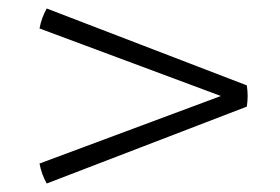

<svg xmlns="http://www.w3.org/2000/svg" viewBox="-20 -611 660 452"><path d="M561 -410Q565 -385 561 -360L90 -179Q78 -200 73 -226L500 -385L73 -544Q78 -570 90 -591Z"/></svg>

Font: Poltawski Nowy
Style: Bold
Weight: 700
Designer: Adam Pótawski, Mateusz Machalski, Borys Kosmynka, Ania Wieluska
Foundry: Capitalics.wtf
Version: Version 1.001;gftools[0.9.25]